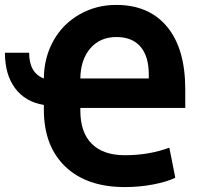

<svg xmlns="http://www.w3.org/2000/svg" viewBox="-33 -740 810 771"><path d="M468.3 11.2Q314.9 11.2 229 -71.3Q143.1 -153.8 143.1 -299.8V-318.4Q68.4 -331.1 27.6 -385.7Q-13.2 -440.4 -13.2 -528.3H84Q84 -447.3 143.1 -424.8Q143.6 -507.8 181.2 -575.7Q218.8 -643.6 286.4 -682.1Q354 -720.7 434.6 -720.2Q565.4 -720.2 638.2 -632.3Q710.9 -544.4 710.9 -381.8V-306.6H289.6V-296.4Q289.6 -208 335.7 -162.4Q381.8 -116.7 468.3 -116.7Q565.4 -116.7 647 -147L670.9 -26.4Q637.7 -9.8 582.3 0.7Q526.9 11.2 468.3 11.2ZM434.6 -591.3Q368.7 -591.3 329.6 -545.7Q290.5 -500 289.6 -424.8H564.5V-439.9Q564.5 -513.7 531.2 -552.5Q498 -591.3 434.6 -591.3Z"/></svg>

Font: RobotoInd
Style: Bold
Weight: 700
Designer: Google
Version: Version 2.001150; 2014